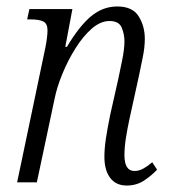

<svg xmlns="http://www.w3.org/2000/svg" viewBox="-20 -564 526 594"><path d="M372 10Q339 10 321 -13.5Q303 -37 303 -79Q303 -104 307.5 -134.5Q312 -165 321 -209L346 -320Q350 -340 357.5 -375.5Q365 -411 365 -437Q365 -458 356.5 -478.5Q348 -499 319 -499Q291 -499 264 -475.5Q237 -452 213.5 -414.5Q190 -377 173 -335.5Q156 -294 149 -259L94 0H33L120 -415Q123 -429 125 -444.5Q127 -460 127 -470Q127 -491 114 -497.5Q101 -504 74 -504H64L71 -536H204L182 -419H187Q225 -483 261.5 -513.5Q298 -544 343 -544Q390 -544 409 -513.5Q428 -483 428 -444Q428 -417 421.5 -386Q415 -355 410 -330L381 -198Q374 -166 369.5 -137Q365 -108 365 -84Q365 -35 396 -35Q410 -35 423.5 -42.5Q437 -50 451 -62L466 -39Q448 -20 425 -5Q402 10 372 10Z"/></svg>

Font: Noto Serif Condensed Light
Style: Italic
Weight: 300
Width: 3
Italic angle: -12°
Designer: Monotype Design Team
Foundry: Monotype Imaging Inc.
Version: Version 2.014; ttfautohint (v1.8.4.7-5d5b)